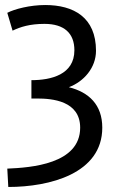

<svg xmlns="http://www.w3.org/2000/svg" viewBox="-20 -555 465 764"><path d="M157 -460C235 -460 276 -423 276 -355C276 -258 183 -236 105 -236V-163H128C187 -163 299 -154 299 -47C299 98 103 112 9 116L13 189C177 189 387 136 387 -47C387 -138 334 -188 254 -208C313 -230 362 -285 362 -353C362 -486 273 -535 160 -535C99 -535 38 -519 9 -504L30 -433C61 -448 99 -460 157 -460Z"/></svg>

Font: Repo
Style: Regular
Weight: 400
Designer: Stefan Peev
Foundry: Context Ltd
Version: Version 0.000